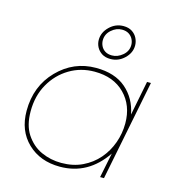

<svg xmlns="http://www.w3.org/2000/svg" viewBox="-111 -853 893 954"><g transform="rotate(15 335.5 -376.5)"><path d="M386 -580Q360 -580 342.2 -591.2Q324.5 -602.5 315.2 -620Q306 -637.5 306 -657Q306 -695.5 336.5 -725.2Q367 -755 408 -755Q434.5 -755 452.2 -743.5Q470 -732 479 -713.8Q488 -695.5 488 -676Q488 -638.5 457.5 -609.2Q427 -580 386 -580ZM389 -599Q418 -599 443.5 -620.5Q469 -642 469 -674Q469 -689 462 -703.2Q455 -717.5 440.8 -726.8Q426.5 -736 405 -736Q376 -736 351 -714Q326 -692 326 -660Q326 -645 332.8 -631Q339.5 -617 353.5 -608Q367.5 -599 389 -599ZM282 2Q180 2 115.5 -60Q51 -122 51 -224Q51 -351 133 -435Q215 -519 330 -519Q427 -519 484.5 -469.5Q542 -420 557 -340L592 -517H612L509 0H489L515 -128Q427 2 282 2ZM284 -18Q344.5 -18 392 -40.8Q439.5 -63.5 472.8 -102Q506 -140.5 523.5 -189.2Q541 -238 541 -290Q541 -382 483.5 -440.5Q426 -499 328 -499Q257 -499 198.8 -464Q140.5 -429 105.8 -367.8Q71 -306.5 71 -227Q71 -155.5 100.5 -110Q132 -62 180.2 -40Q228.5 -18 284 -18Z"/></g></svg>

Font: Argentum Sans Thin
Style: Italic
Weight: 100
Italic angle: -11°
Designer: Julieta Ulanovsky (font), Cristiano Sobral (main changes and remaster)
Foundry: Julieta Ulanovsky (font), Cristiano Sobral (main changes and remaster)
Version: Version 2.007;June 15, 2022;FontCreator 14.0.0.2814 64-bit; 